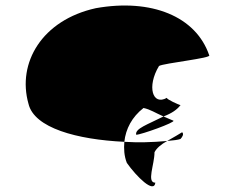

<svg xmlns="http://www.w3.org/2000/svg" viewBox="-20 -564 820 681"><path d="M81 -196C101 -110 253 -69 421 -61C426 -107 448 -149 489 -181C513 -176 530 -164 560 -151C589 -162 608 -175 620 -191C613 -193 570 -212 572 -217C521 -188 500 -257 544 -330C561 -340 733 -358 722 -368C675 -506 517 -570 320 -535C129 -493 40 -341 81 -196ZM421 -61C419 -37 420 -11 430 14C464 62 526 124 531 84C499 84 528 20 528 -24C535 -38 551 -52 573 -64C517 -59 470 -58 421 -61ZM463 -86C480 -86 603 -130 595 -136C582 -141 572 -146 560 -151C503 -122 458 -108 463 -86ZM572 -217C572 -217 572 -218 572 -218C572 -218 572 -217 572 -217ZM573 -64C597 -66 611 -68 620 -71C625 -76 634 -88 626 -95C614 -88 597 -77 573 -64ZM621 -192 620 -191C621 -191 622 -191 621 -190Z"/></svg>

Font: Ampere
Style: SuExt
Weight: 400
Version: Version 1